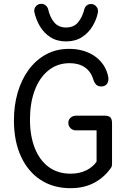

<svg xmlns="http://www.w3.org/2000/svg" viewBox="-20 -971 667 1006"><path d="M349 15Q260 15 193.5 -28Q127 -71 90 -151Q53 -231 53 -341Q53 -418 72.5 -485.5Q92 -553 129.5 -604.5Q167 -656 220.5 -685.5Q274 -715 342 -715Q384 -715 419.5 -704Q455 -693 481.5 -673Q508 -653 524.5 -626.5Q541 -600 547 -569Q551 -548 541.5 -533Q532 -518 510 -518Q494 -518 484.5 -527Q475 -536 469 -554Q456 -597 424 -618.5Q392 -640 345 -640Q280 -640 233 -601.5Q186 -563 161.5 -496.5Q137 -430 137 -344Q137 -260 162 -196Q187 -132 234.5 -96.5Q282 -61 350 -61Q397 -61 432 -78.5Q467 -96 486 -124V-288H378Q361 -288 349.5 -299.5Q338 -311 338 -327Q338 -344 350 -354.5Q362 -365 380 -365H528Q549 -365 558 -356Q567 -347 567 -326V-116Q567 -106 566 -101Q565 -96 561 -91Q526 -41 473 -13Q420 15 349 15ZM326 -754Q278 -754 243.5 -776.5Q209 -799 188.5 -834.5Q168 -870 160 -908Q157 -925 168 -938Q179 -951 196 -951Q209 -951 218.5 -943.5Q228 -936 232 -924Q241 -882 263.5 -854.5Q286 -827 326 -827Q367 -827 389.5 -854.5Q412 -882 422 -923Q425 -935 434.5 -942.5Q444 -950 457 -950Q474 -950 485 -936.5Q496 -923 493 -906Q486 -869 465 -834Q444 -799 409.5 -776.5Q375 -754 326 -754Z"/></svg>

Font: National Park
Style: Regular
Weight: 400
Designer: Andrea Herstowski, Ben Hoepner
Version: Version 1.009